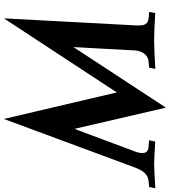

<svg xmlns="http://www.w3.org/2000/svg" viewBox="1 -891 909 1029"><g transform="rotate(-90 455.5 -376.5)"><path d="M474.6 -205.1 871.6 -810.1 834 -106Q833.5 -101.1 833.5 -93.3Q833.5 -79.1 834.7 -69.3Q835.9 -59.6 840.1 -53Q844.2 -46.4 848.1 -42.7Q852.1 -39.1 861.1 -36.9Q870.1 -34.7 877.4 -33.9Q884.8 -33.2 898.9 -32.2Q903.8 -31.7 906.2 -31.7L899.9 1Q805.2 -4.9 753.4 -4.9Q705.1 -4.9 600.6 1.5L607.4 -31.7L643.6 -35.2Q666.5 -38.1 681.6 -56.9Q696.8 -75.7 699.7 -107.4Q703.1 -175.8 709.2 -283.2Q715.3 -390.6 717.8 -437.5Q669.4 -364.3 393.1 58.1L279.3 -432.1Q167 -131.3 156.7 -103.5Q149.9 -85.9 149.9 -68.4Q149.9 -38.1 179.7 -35.2H179.2Q182.6 -35.2 198.7 -33.7Q214.8 -32.2 218.3 -31.7L211.4 1Q116.7 -4.9 89.4 -4.9Q65.4 -4.9 -39.1 1.5L-32.2 -31.7L3.9 -35.2Q26.4 -38.1 43.2 -56.2Q60.1 -74.2 73.2 -110.4L332.5 -810.5Z"/></g></svg>

Font: Flanker
Style: Bold Italic
Weight: 700
Italic angle: -12°
Designer: Flanker
Version: Version 2.000